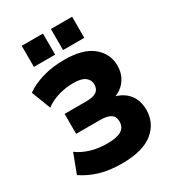

<svg xmlns="http://www.w3.org/2000/svg" viewBox="-218 -1042 1064 1175"><g transform="rotate(-30 314.0 -454.5)"><path d="M294 11Q207 11 140 -9Q73 -29 19 -66L70 -201Q109 -172 162 -156Q215 -140 277 -140Q345 -140 377 -159.5Q409 -179 409 -220Q409 -254 385.5 -270.5Q362 -287 311 -287H141V-428H292Q343 -428 366 -444Q389 -460 389 -494Q389 -525 363.5 -545Q338 -565 280 -565Q226 -565 174 -549.5Q122 -534 84 -505L32 -640Q80 -675 150 -695.5Q220 -716 303 -716Q437 -716 503 -661Q569 -606 569 -523Q569 -468 541.5 -427Q514 -386 465 -366Q524 -348 555.5 -305.5Q587 -263 587 -200Q587 -107 515 -48Q443 11 294 11ZM328 -771V-920H478V-771ZM122 -771V-920H272V-771Z"/></g></svg>

Font: Nunito Sans Black
Style: Regular
Weight: 900
Designer: Vernon Adams
Foundry: Vernon Adams
Version: Version 3.006; ttfautohint (v1.8.3)